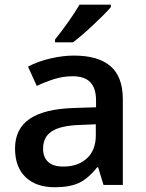

<svg xmlns="http://www.w3.org/2000/svg" viewBox="-20 -786 620 816"><path d="M419.9 0 397 -75.2H393.1Q354 -25.9 314.5 -8.1Q274.9 9.8 212.9 9.8Q133.3 9.8 88.6 -33.2Q43.9 -76.2 43.9 -154.8Q43.9 -238.3 106 -280.8Q168 -323.2 294.9 -327.1L388.2 -330.1V-358.9Q388.2 -410.6 364 -436.3Q339.8 -461.9 289.1 -461.9Q247.6 -461.9 209.5 -449.7Q171.4 -437.5 136.2 -420.9L99.1 -502.9Q143.1 -525.9 195.3 -537.8Q247.6 -549.8 293.9 -549.8Q397 -549.8 449.5 -504.9Q502 -460 502 -363.8V0ZM249 -78.1Q311.5 -78.1 349.4 -113Q387.2 -147.9 387.2 -210.9V-257.8L317.9 -254.9Q236.8 -252 200 -227.8Q163.1 -203.6 163.1 -153.8Q163.1 -117.7 184.6 -97.9Q206.1 -78.1 249 -78.1ZM213.9 -606V-618.2Q241.7 -652.3 271.2 -694.3Q300.8 -736.3 317.9 -766.1H451.2V-755.9Q425.8 -726.1 375.2 -679Q324.7 -631.8 290 -606Z"/></svg>

Font: f0_41264          
Style: Regular
Weight: 600
Foundry: Ascender Corporation
Version: Version 1.10